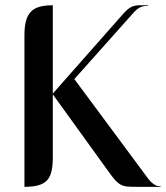

<svg xmlns="http://www.w3.org/2000/svg" viewBox="-20 -724 643 744"><path d="M184.6 -361.3 460.4 -673.8Q464.8 -678.2 470 -683.3Q475.1 -688.5 482.2 -693.1Q489.3 -697.8 498.5 -700.7Q507.8 -703.6 520 -703.6H551.8Q554.2 -703.6 553.7 -702.4Q553.2 -701.2 551.8 -701.2Q533.2 -701.2 521.5 -694.8Q509.8 -688.5 496.6 -673.8L268.1 -417.5L541.5 -48.8Q547.4 -40.5 553.7 -32.2Q560.1 -23.9 567.1 -17.3Q574.2 -10.7 582.8 -6.3Q591.3 -2 602.1 -2Q603 -2 603 -0.5Q603 0 602.1 0H512.7Q489.7 0 475.3 -1Q460.9 -2 449.2 -7.8Q437.5 -13.7 426.3 -26.1Q415 -38.6 398.9 -61.5L184.6 -358.4V-112.8Q184.6 -81.1 179.4 -59.6Q174.3 -38.1 161.9 -24.9Q149.4 -11.7 128.2 -5.9Q106.9 0 74.7 0V-587.4Q74.7 -620.1 80.6 -642.3Q86.4 -664.6 99.4 -678.2Q112.3 -691.9 133.3 -697.8Q154.3 -703.6 184.6 -703.6Z"/></svg>

Font: Unique
Style: Regular
Weight: 400
Designer: Anna Pocius (aka Artmaker)
Foundry: Anna Pocius
Version: Version 1.000 2013 initial release